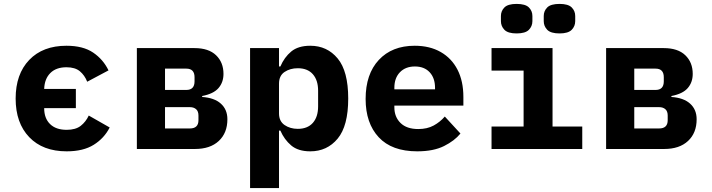

<svg xmlns="http://www.w3.org/2000/svg" viewBox="-20 -762 3640 982"><path d="M321 12Q199 12 129.5 -60.5Q60 -133 60 -258Q60 -383 129.5 -455.5Q199 -528 320 -528Q405 -528 456.5 -493Q508 -458 535 -402L426 -344Q413 -377 388.5 -397.5Q364 -418 320 -418Q267 -418 237.5 -388.5Q208 -359 206 -308V-307H368V-209H206V-208Q206 -157 236 -127.5Q266 -98 321 -98Q367 -98 393 -118.5Q419 -139 434 -171L541 -110Q513 -55 459.5 -21.5Q406 12 321 12Z M680 -516H975Q1047 -516 1085 -479.5Q1123 -443 1123 -384Q1123 -341 1097.5 -311.5Q1072 -282 1014 -271V-266Q1076 -262 1109.5 -232Q1143 -202 1143 -152Q1143 -82 1099 -41Q1055 0 977 0H680ZM933 -302Q975 -302 975 -346V-367Q975 -411 933 -411H824V-302ZM951 -105Q995 -105 995 -147V-171Q995 -193 983 -203.5Q971 -214 951 -214H824V-105Z M1259 -516H1407V-422H1414Q1434 -469 1469.5 -498.5Q1505 -528 1567 -528Q1653 -528 1707 -463Q1761 -398 1761 -258Q1761 -118 1707 -53Q1653 12 1567 12Q1505 12 1469.5 -18Q1434 -48 1414 -94H1407V200H1259ZM1503 -103Q1553 -103 1580 -133.5Q1607 -164 1607 -218V-298Q1607 -352 1580 -382.5Q1553 -413 1503 -413Q1464 -413 1435.5 -394Q1407 -375 1407 -334V-182Q1407 -142 1435.5 -122.5Q1464 -103 1503 -103Z M2114 12Q1984 12 1917 -60Q1850 -132 1850 -256Q1850 -383 1917.5 -455.5Q1985 -528 2101 -528Q2178 -528 2234 -496Q2290 -464 2320 -405.5Q2350 -347 2350 -266V-222H1997V-213Q1997 -164 2028.5 -133Q2060 -102 2119 -102Q2165 -102 2198 -120Q2231 -138 2255 -166L2335 -79Q2305 -42 2251 -15Q2197 12 2114 12ZM2102 -422Q2054 -422 2025.5 -392.5Q1997 -363 1997 -313V-305H2205V-313Q2205 -363 2177.5 -392.5Q2150 -422 2102 -422Z M2494 -115H2658V-401H2494V-516H2806V-115H2958V0H2494ZM2622 -591Q2578 -591 2560 -609.5Q2542 -628 2542 -654V-680Q2542 -706 2560 -724Q2578 -742 2622 -742Q2667 -742 2685 -724Q2703 -706 2703 -680V-654Q2703 -628 2685 -609.5Q2667 -591 2622 -591ZM2842 -591Q2797 -591 2779 -609.5Q2761 -628 2761 -654V-680Q2761 -706 2779 -724Q2797 -742 2842 -742Q2886 -742 2904 -724Q2922 -706 2922 -680V-654Q2922 -628 2904 -609.5Q2886 -591 2842 -591Z M3080 -516H3375Q3447 -516 3485 -479.5Q3523 -443 3523 -384Q3523 -341 3497.5 -311.5Q3472 -282 3414 -271V-266Q3476 -262 3509.5 -232Q3543 -202 3543 -152Q3543 -82 3499 -41Q3455 0 3377 0H3080ZM3333 -302Q3375 -302 3375 -346V-367Q3375 -411 3333 -411H3224V-302ZM3351 -105Q3395 -105 3395 -147V-171Q3395 -193 3383 -203.5Q3371 -214 3351 -214H3224V-105Z"/></svg>

Font: Lilex Nerd Font
Style: Bold
Weight: 700
Designer: Mike Abbink, Paul van der Laan, Pieter van Rosmalen, Mikhael Khrustik
Foundry: Mikhael Khrustik
Version: Version 2.400; ttfautohint (v1.8.4.7-5d5b);Nerd Fonts 3.3.0